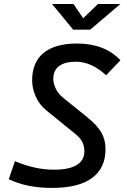

<svg xmlns="http://www.w3.org/2000/svg" viewBox="-20 -918 626 948"><path d="M237.3 9.8Q110.8 9.8 23.4 -33.2L53.7 -122.1Q153.8 -80.1 246.6 -80.1Q320.3 -80.1 358.4 -103Q396.5 -126 396.5 -170.4Q396.5 -197.8 385.7 -218Q375 -238.3 350.6 -257.8L210.9 -371.1Q173.3 -401.9 156 -442.1Q138.7 -482.4 138.7 -521Q138.7 -610.8 195.6 -657Q252.4 -703.1 360.8 -703.1Q496.1 -703.1 574.7 -620.6L503.9 -546.4Q468.3 -579.6 430.7 -596.4Q393.1 -613.3 355 -613.3Q301.3 -613.3 272.2 -592Q243.2 -570.8 243.2 -529.3Q243.2 -507.3 254.9 -481.4Q266.6 -455.6 292.5 -434.6L412.6 -337.9Q459 -300.3 480 -264.4Q501 -228.5 501 -181.6Q501 -87.4 434.1 -38.8Q367.2 9.8 237.3 9.8ZM341.3 -771.5 236.8 -898.4H342.8L394.5 -822.3H384.8L463.9 -898.4H574.7L425.3 -771.5Z"/></svg>

Font: Cascadia Mono NF
Style: Italic
Weight: 400
Italic angle: -10°
Monospace: yes
Designer: Aaron Bell
Foundry: Saja Typeworks
Version: Version 2404.023